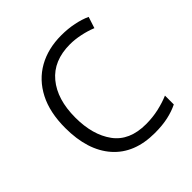

<svg xmlns="http://www.w3.org/2000/svg" viewBox="-154 -658 783 783"><g transform="rotate(-45 238.0 -266.0)"><path d="M301 10Q184 10 120.5 -62Q57 -134 57 -263Q57 -353 89 -415Q121 -477 178.5 -509.5Q236 -542 313 -542Q351 -542 385 -535Q419 -528 445 -516L429 -467Q402 -478 371 -484.5Q340 -491 312 -491Q217 -491 166.5 -430Q116 -369 116 -264Q116 -164 161 -102.5Q206 -41 301 -41Q340 -41 375 -49Q410 -57 438 -69V-18Q412 -5 378.5 2.5Q345 10 301 10Z"/></g></svg>

Font: Noto Sans Lao Light
Style: Regular
Weight: 300
Designer: Monotype Design Team
Foundry: Monotype Imaging Inc.
Version: Version 2.003; ttfautohint (v1.8.4.7-5d5b)